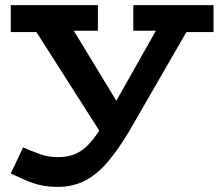

<svg xmlns="http://www.w3.org/2000/svg" viewBox="-20 -491 862 749"><path d="M206 238Q169 238 139.5 231.5Q110 225 82 213Q54 201 22 186L70 84Q102 98 135 110Q168 122 207 122Q245 122 274 109.5Q303 97 328 70Q353 43 378 1L635 -454H758L481 26Q440 94 399.5 141.5Q359 189 312 213.5Q265 238 206 238ZM395 62 78 -435H229L480 -22ZM22 -366V-471H362V-371H184L176 -366ZM500 -371V-471H813V-366H668L657 -371Z"/></svg>

Font: BioRhyme SemiExpanded
Style: Bold
Weight: 700
Width: 6
Designer: Aoife Mooney
Foundry: Aoife Mooney Type
Version: Version 1.600;gftools[0.9.33]